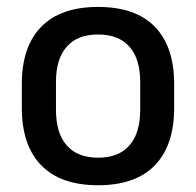

<svg xmlns="http://www.w3.org/2000/svg" viewBox="-20 -522 566 554"><path d="M263 12.5Q155 12.5 99 -45Q43 -102.5 43 -210.5V-280Q43 -387.5 99 -444.8Q155 -502 263 -502Q371 -502 426.8 -444.8Q482.5 -387.5 482.5 -280V-210.5Q482.5 -102.5 426.8 -45Q371 12.5 263 12.5ZM263 -67Q322.5 -67 353.5 -102.5Q384.5 -138 384.5 -204.5V-286Q384.5 -352 353.5 -387.2Q322.5 -422.5 263 -422.5Q203.5 -422.5 172.5 -387.2Q141.5 -352 141.5 -286V-204.5Q141.5 -138 172.5 -102.5Q203.5 -67 263 -67Z"/></svg>

Font: Anek Gurmukhi Medium
Style: Regular
Weight: 500
Designer: Sarang Kulkarni (Gurmukhi), Yesha Goshar (Latin)
Foundry: Ek Type
Version: Version 1.003